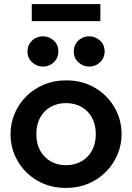

<svg xmlns="http://www.w3.org/2000/svg" viewBox="-20 -911 650 946"><path d="M305.5 15Q225.5 15 163.8 -21.2Q102 -57.5 67 -117.8Q32 -178 32 -250Q32 -303 52 -351Q72 -399 108.8 -435.8Q145.5 -472.5 195.5 -493.8Q245.5 -515 305.5 -515Q385 -515 446.8 -479Q508.5 -443 543.8 -382.5Q579 -322 579 -250Q579 -197 558.8 -149.2Q538.5 -101.5 502 -64.5Q465.5 -27.5 415.5 -6.2Q365.5 15 305.5 15ZM305.5 -97Q347.5 -97 380.8 -115.8Q414 -134.5 433 -168.8Q452 -203 452 -250Q452 -297 433 -331.5Q414 -366 381 -384.5Q348 -403 305.5 -403Q263 -403 229.8 -384.5Q196.5 -366 177.8 -331.5Q159 -297 159 -250Q159 -203 178 -168.8Q197 -134.5 230 -115.8Q263 -97 305.5 -97ZM191.5 -583Q161.5 -583 138.5 -603.8Q115.5 -624.5 115.5 -657.5Q115.5 -680 126.2 -696.8Q137 -713.5 154.2 -722.8Q171.5 -732 191.5 -732Q221.5 -732 244.5 -711.5Q267.5 -691 267.5 -657.5Q267.5 -635.5 257 -618.8Q246.5 -602 229 -592.5Q211.5 -583 191.5 -583ZM419.5 -583Q389.5 -583 366.5 -603.8Q343.5 -624.5 343.5 -657.5Q343.5 -680 354.2 -696.8Q365 -713.5 382.2 -722.8Q399.5 -732 419.5 -732Q449.5 -732 472.5 -711.5Q495.5 -691 495.5 -657.5Q495.5 -635.5 485 -618.8Q474.5 -602 457 -592.5Q439.5 -583 419.5 -583ZM136.5 -807V-891H474.5V-807Z"/></svg>

Font: Geologica Medium
Style: Regular
Weight: 500
Designer: Sindre Bremnes, Frode Helland
Foundry: Monokrom Skriftforlag AS
Version: Version 1.010;gftools[0.9.28]